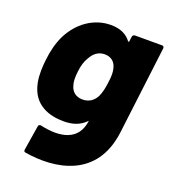

<svg xmlns="http://www.w3.org/2000/svg" viewBox="-132 -623 818 919"><g transform="rotate(20 276.5 -164.0)"><path d="M388 -505 385 -482C385 -478 382 -477 379 -480C358 -508 326 -525 276 -525C189 -525 114 -470 74 -389C55 -350 45 -306 40 -263C36 -228 33 -184 41 -145C62 -37 150 -14 220 -14C269 -14 302 -28 327 -52C330 -55 333 -58 333 -57C320 47 230 65 127 42C119 40 113 43 112 52L92 176C91 184 93 188 100 189C256 215 464 186 494 -58L549 -505C550 -512 546 -517 539 -517H401C394 -517 389 -512 388 -505ZM340 -189C327 -162 304 -143 269 -143C234 -143 213 -163 206 -190C200 -206 199 -231 203 -262C206 -291 214 -317 226 -336C241 -364 264 -383 296 -383C330 -383 350 -364 357 -336C362 -317 363 -299 358 -264C354 -229 348 -207 340 -189Z"/></g></svg>

Font: Barlow ExtraBold
Style: Italic
Weight: 800
Italic angle: -7°
Designer: Jeremy Tribby
Foundry: Tribby Type
Version: Version 1.422;hotconv 1.0.109;makeotfexe 2.5.65596